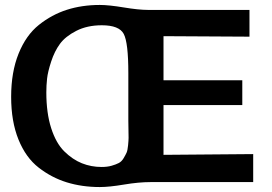

<svg xmlns="http://www.w3.org/2000/svg" viewBox="-20 -735 1097 775"><path d="M25 -344Q25 -444 55 -518.5Q85 -593 137 -634.5Q189 -676 250 -695.5Q311 -715 383 -715Q419 -715 479.5 -705Q540 -695 577 -695H987V-587L640 -589V-411H958V-311H640V-110L1002 -113V0H588Q540 0 480.5 10Q421 20 383 20Q311 20 249.5 1Q188 -18 136 -58.5Q84 -99 54.5 -172Q25 -245 25 -344ZM167 -362Q167 -279 186.5 -218Q206 -157 239.5 -124Q273 -91 310.5 -76Q348 -61 390 -61Q413 -61 430.5 -66Q448 -71 459.5 -77Q471 -83 479 -96.5Q487 -110 491 -119Q495 -128 497 -148.5Q499 -169 499 -179Q499 -189 498.5 -214Q498 -239 498 -248V-440Q498 -563 479.5 -598Q461 -633 391 -633Q332 -633 288 -610.5Q244 -588 222 -558Q200 -528 186.5 -486.5Q173 -445 170 -417.5Q167 -390 167 -362Z"/></svg>

Font: Coval
Style: ExtraBold
Weight: 800
Foundry: Context Ltd
Version: Version 001.000